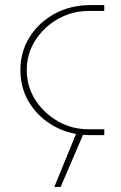

<svg xmlns="http://www.w3.org/2000/svg" viewBox="-20 -530 474 753"><path d="M335 0Q256 0 194 -34Q132 -68 96 -125.5Q60 -183 60 -255Q60 -327 96 -384.5Q132 -442 194 -476Q256 -510 335 -510H389V-487H327Q263 -487 208 -456Q153 -425 119 -372.5Q85 -320 85 -255Q85 -190 119 -137.5Q153 -85 208 -54Q263 -23 327 -23H389V0ZM193 203 282 -14H311L218 203Z"/></svg>

Font: MuseoModerno SemiBold Thin
Style: Regular
Weight: 250
Version: Version 1.001